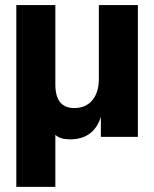

<svg xmlns="http://www.w3.org/2000/svg" viewBox="-20 -536 604 752"><path d="M253.9 9.8Q215.8 9.8 196.8 -7.8V195.8H43.9V-516.1H196.8V-205.1Q196.8 -112.8 271 -112.8Q315.4 -112.8 341.3 -143.1Q367.2 -173.3 367.2 -228V-516.1H520V0H375V-78.1Q347.2 9.8 253.9 9.8Z"/></svg>

Font: Creato Display ExtraBold
Style: Regular
Weight: 800
Version: Version 1.000